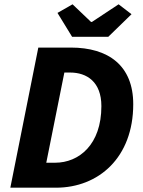

<svg xmlns="http://www.w3.org/2000/svg" viewBox="-20 -872 665 892"><path d="M28 0H240C438 0 599 -140 599 -388C599 -568 483 -651 309 -651H158ZM195 -116 279 -535H306C383 -535 451 -492 451 -379C451 -200 347 -116 236 -116ZM315 -701H483L591 -806L531 -852L407 -770H403L317 -852L247 -812Z"/></svg>

Font: Source Sans Pro
Style: Bold Italic
Weight: 700
Italic angle: -11°
Designer: Paul D. Hunt
Foundry: Adobe Systems Incorporated
Version: Version 3.006;hotconv 1.0.111;makeotfexe 2.5.65597